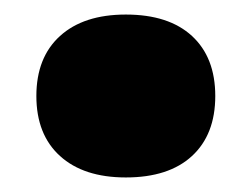

<svg xmlns="http://www.w3.org/2000/svg" viewBox="-20 -484 346 264"><path d="M153 -464Q212 -464 244 -434.5Q276 -405 276 -352Q276 -299 244 -269.5Q212 -240 153 -240Q95 -240 62.5 -269.5Q30 -299 30 -352Q30 -405 62.5 -434.5Q95 -464 153 -464Z"/></svg>

Font: Prodigy Sans Black
Style: Regular
Weight: 900
Designer: Wei Huang
Foundry: Wei Huang
Version: Version 1.003; ttfautohint (v1.8.3)